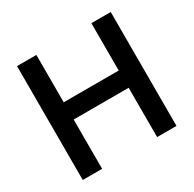

<svg xmlns="http://www.w3.org/2000/svg" viewBox="-154 -861 1030 1022"><g transform="rotate(-30 361.0 -350.0)"><path d="M73 0V-700H192V-409H530V-700H649V0H530V-303H192V0Z"/></g></svg>

Font: MuseoModerno SemiBold Medium
Style: Regular
Weight: 500
Version: Version 1.001